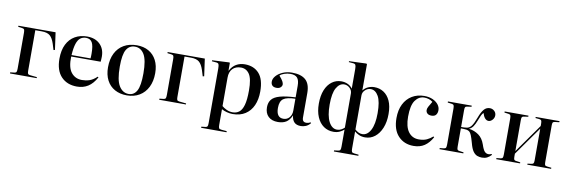

<svg xmlns="http://www.w3.org/2000/svg" viewBox="-63 -1291 6052 2040"><g transform="rotate(10 2963.0 -271.0)"><path d="M46 0V-12L91 -17Q107 -19 112 -28.5Q117 -38 117 -65V-450Q117 -476 112 -485.5Q107 -495 91 -497L46 -503V-515H447L473 -329L458 -325L438 -390Q419 -449 389.5 -474Q360 -499 301 -499H231V-61Q231 -39 236 -30Q241 -21 258 -19L334 -11V0Z M769 14Q663 14 599.5 -52.5Q536 -119 536 -246Q536 -338 567.5 -401Q599 -464 655.5 -496.5Q712 -529 786 -529Q873 -529 924.5 -479Q976 -429 976 -346Q976 -331 975 -318Q974 -305 973 -290H655Q651 -171 694.5 -117.5Q738 -64 810 -64Q852 -64 890.5 -76.5Q929 -89 970 -128L979 -122Q940 -51 888.5 -18.5Q837 14 769 14ZM656 -306H861Q862 -317 862.5 -329.5Q863 -342 863 -357Q863 -444 842.5 -478.5Q822 -513 777 -513Q742 -513 716.5 -494Q691 -475 676 -429.5Q661 -384 656 -306Z M1308 14Q1233 14 1177 -17Q1121 -48 1090.5 -106.5Q1060 -165 1060 -246Q1060 -334 1092 -397.5Q1124 -461 1183 -495Q1242 -529 1323 -529Q1396 -529 1450.5 -498Q1505 -467 1535 -409Q1565 -351 1565 -270Q1565 -183 1533 -119Q1501 -55 1443 -20.5Q1385 14 1308 14ZM1324 -4Q1382 -4 1412 -58.5Q1442 -113 1442 -247Q1442 -390 1405.5 -450.5Q1369 -511 1305 -511Q1245 -511 1213.5 -458.5Q1182 -406 1182 -275Q1182 -129 1221 -66.5Q1260 -4 1324 -4Z M1656 0V-12L1701 -17Q1717 -19 1722 -28.5Q1727 -38 1727 -65V-450Q1727 -476 1722 -485.5Q1717 -495 1701 -497L1656 -503V-515H2057L2083 -329L2068 -325L2048 -390Q2029 -449 1999.5 -474Q1970 -499 1911 -499H1841V-61Q1841 -39 1846 -30Q1851 -21 1868 -19L1944 -11V0Z M2146 216V204L2190 199Q2205 197 2210.5 189Q2216 181 2216 153V-435Q2216 -471 2209.5 -483Q2203 -495 2181 -496L2136 -500L2137 -511L2322 -520L2327 -515V-433H2329Q2355 -482 2395.5 -505.5Q2436 -529 2488 -529Q2585 -529 2641.5 -466.5Q2698 -404 2698 -272Q2698 -186 2669.5 -122Q2641 -58 2585.5 -22Q2530 14 2449 14Q2420 14 2387 5.5Q2354 -3 2330 -17V153Q2330 178 2335.5 187.5Q2341 197 2363 199L2420 204V216ZM2447 -4Q2487 -4 2516.5 -26.5Q2546 -49 2562 -105Q2578 -161 2578 -263Q2578 -388 2544.5 -438Q2511 -488 2453 -488Q2396 -488 2363 -454Q2330 -420 2330 -357V-51Q2350 -33 2381 -18.5Q2412 -4 2447 -4Z M2937 14Q2871 14 2834 -21.5Q2797 -57 2797 -121Q2797 -172 2823 -204.5Q2849 -237 2910.5 -254.5Q2972 -272 3079 -277V-401Q3079 -461 3056.5 -487Q3034 -513 2982 -513Q2950 -513 2918 -502.5Q2886 -492 2869 -475Q2899 -441 2909.5 -421Q2920 -401 2920 -388Q2920 -370 2904.5 -355.5Q2889 -341 2861 -341Q2830 -341 2815 -356Q2800 -371 2800 -398Q2800 -430 2826.5 -460Q2853 -490 2897.5 -509.5Q2942 -529 2997 -529Q3095 -529 3144 -485Q3193 -441 3193 -343V-80Q3193 -53 3204.5 -41.5Q3216 -30 3235 -30Q3258 -30 3283 -43L3288 -35Q3264 -7 3237.5 3.5Q3211 14 3185 14Q3138 14 3114 -10.5Q3090 -35 3085 -83Q3061 -29 3025.5 -7.5Q2990 14 2937 14ZM2989 -30Q3029 -30 3054 -59Q3079 -88 3079 -135V-262Q2988 -260 2950.5 -233Q2913 -206 2913 -134Q2913 -30 2989 -30Z M3579 219V207L3621 202Q3639 200 3644.5 190Q3650 180 3650 152V-30Q3632 -13 3603 0.5Q3574 14 3537 14Q3477 14 3431 -18Q3385 -50 3359 -110.5Q3333 -171 3333 -255Q3333 -341 3358 -402Q3383 -463 3427.5 -496Q3472 -529 3529 -529Q3565 -529 3596.5 -515Q3628 -501 3650 -472V-682Q3650 -715 3643.5 -727Q3637 -739 3616 -740L3570 -744L3571 -754L3757 -761L3764 -755V-472Q3787 -501 3818.5 -515Q3850 -529 3885 -529Q3941 -529 3985.5 -500.5Q4030 -472 4056 -415.5Q4082 -359 4082 -273Q4082 -187 4055.5 -122.5Q4029 -58 3983 -22Q3937 14 3878 14Q3841 14 3811.5 0.5Q3782 -13 3764 -30V155Q3764 180 3769.5 190Q3775 200 3796 202L3843 207V219ZM3571 -15Q3595 -15 3615.5 -26Q3636 -37 3650 -51V-419Q3650 -453 3624 -477.5Q3598 -502 3564 -502Q3514 -502 3481 -445Q3448 -388 3448 -265Q3448 -143 3482 -79Q3516 -15 3571 -15ZM3843 -15Q3898 -15 3932 -79Q3966 -143 3966 -261Q3966 -388 3933.5 -445Q3901 -502 3850 -502Q3817 -502 3790.5 -477.5Q3764 -453 3764 -419V-51Q3779 -37 3799 -26Q3819 -15 3843 -15Z M4401 14Q4299 14 4235.5 -53.5Q4172 -121 4172 -247Q4172 -334 4203.5 -397Q4235 -460 4292 -494.5Q4349 -529 4424 -529Q4477 -529 4516 -511Q4555 -493 4576 -465Q4597 -437 4597 -405Q4597 -375 4582 -355.5Q4567 -336 4533 -336Q4504 -336 4488.5 -350Q4473 -364 4473 -387Q4473 -403 4484 -423.5Q4495 -444 4518 -482Q4480 -512 4427 -512Q4368 -512 4329.5 -458.5Q4291 -405 4291 -283Q4291 -174 4332 -119Q4373 -64 4444 -64Q4495 -64 4530.5 -80.5Q4566 -97 4593 -122L4602 -115Q4567 -51 4518.5 -18.5Q4470 14 4401 14Z M5139 10Q5112 10 5087.5 1Q5063 -8 5042.5 -36.5Q5022 -65 5007 -124Q4992 -178 4981 -204.5Q4970 -231 4957.5 -241Q4945 -251 4925 -254Q4911 -256 4894.5 -256.5Q4878 -257 4865 -257V-61Q4865 -38 4869.5 -29Q4874 -20 4889 -18L4937 -11V0H4680V-12L4725 -17Q4741 -19 4746 -28.5Q4751 -38 4751 -65V-450Q4751 -476 4746 -485.5Q4741 -495 4725 -497L4680 -503V-515H4937V-503L4889 -496Q4874 -494 4869.5 -485.5Q4865 -477 4865 -453V-272Q4883 -272 4897.5 -272.5Q4912 -273 4929 -276Q4958 -282 4977.5 -310Q4997 -338 5021 -402Q5043 -462 5068.5 -492Q5094 -522 5132 -522Q5160 -522 5180.5 -503Q5201 -484 5201 -456Q5201 -428 5181.5 -407Q5162 -386 5140 -386Q5118 -386 5101 -405.5Q5084 -425 5074 -460Q5062 -450 5051 -427.5Q5040 -405 5028 -372Q5012 -330 4995 -305Q4978 -280 4952 -269V-268Q5012 -259 5057 -226.5Q5102 -194 5124 -130Q5143 -72 5160.5 -55Q5178 -38 5200 -38Q5209 -38 5215.5 -39.5Q5222 -41 5234 -46L5239 -37Q5217 -13 5193.5 -1.5Q5170 10 5139 10Z M5292 0V-12L5337 -17Q5353 -19 5358 -28.5Q5363 -38 5363 -65V-450Q5363 -476 5358 -485.5Q5353 -495 5337 -497L5292 -503V-515H5549V-503L5501 -496Q5486 -494 5481.5 -485.5Q5477 -477 5477 -453V-120L5696 -429V-457Q5696 -479 5690.5 -488Q5685 -497 5667 -499L5627 -503V-515H5884V-503L5841 -498Q5821 -496 5815.5 -488Q5810 -480 5810 -457V-58Q5810 -35 5815.5 -27Q5821 -19 5841 -17L5884 -12V0H5627V-11L5667 -16Q5685 -18 5690.5 -26.5Q5696 -35 5696 -58V-401L5477 -92V-61Q5477 -38 5481.5 -29Q5486 -20 5501 -18L5549 -11V0Z"/></g></svg>

Font: Literata 72pt Medium
Style: Regular
Weight: 500
Designer: Latin by Veronika Burian and Jose Scaglione. Greek by Irene Vlachou. Cyrillic by Vera Evstafieva.
Foundry: TypeTogether
Version: Version 3.002